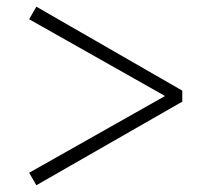

<svg xmlns="http://www.w3.org/2000/svg" viewBox="-20 -644 620 568"><path d="M519.2 -375.9V-343.3L87.6 -96L66.2 -132.9L484.3 -369.1V-350.9L66.2 -587.1L87.6 -624.2Z"/></svg>

Font: Noto Serif KR ExtraLight
Style: Regular
Weight: 200
Designer: Ryoko NISHIZUKA 西塚涼子 (kana & ideographs); Frank Grießhammer (Latin, Greek & Cyrillic); Wenlong ZHANG 张文龙 (bopomofo); San
Foundry: Adobe
Version: Version 2.002-H1;hotconv 1.1.0;makeotfexe 2.6.0